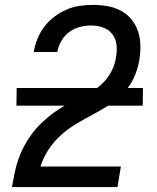

<svg xmlns="http://www.w3.org/2000/svg" viewBox="-20 -763 640 783"><path d="M29 0V-1Q34 -29 39.5 -57Q45 -85 54.5 -112.5Q64 -140 78 -166.5Q92 -193 110 -217Q128 -241 150 -262Q172 -283 196 -301Q220 -319 246 -333.5Q272 -348 299.5 -361Q327 -374 353 -389Q379 -404 400.5 -425.5Q422 -447 435.5 -474Q449 -501 453 -529V-530Q458 -556 455 -581Q452 -606 437.5 -624.5Q423 -643 400 -651Q377 -659 351 -659Q329 -659 305.5 -653Q282 -647 262.5 -632.5Q243 -618 230.5 -596.5Q218 -575 214 -553V-551H118V-554Q123 -581 133.5 -606.5Q144 -632 161.5 -655Q179 -678 202.5 -695.5Q226 -713 251.5 -724Q277 -735 304.5 -739Q332 -743 358 -743Q389 -743 418 -738Q447 -733 472.5 -719.5Q498 -706 516 -684Q534 -662 543 -635Q552 -608 552.5 -577.5Q553 -547 548 -517Q542 -481 526 -446Q510 -411 483 -383Q456 -355 423.5 -334Q391 -313 357 -295Q323 -277 289.5 -257Q256 -237 227 -210.5Q198 -184 177 -151.5Q156 -119 145 -84H473L459 0ZM47 -332 48 -404H563L562 -332Z"/></svg>

Font: Iosevka Medium Extended
Style: Italic
Weight: 500
Width: 7
Italic angle: -9°
Monospace: yes
Designer: Belleve Invis
Foundry: Belleve Invis
Version: Version 32.5.0; ttfautohint (v1.8.4)